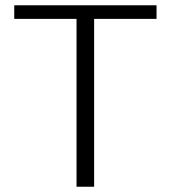

<svg xmlns="http://www.w3.org/2000/svg" viewBox="-20 -710 649 730"><path d="M271 0V-638.2H34.2V-689.9H575.2V-638.2H337.9V0Z"/></svg>

Font: Acari Sans Light
Style: Regular
Weight: 300
Designer: Alfredo Marco Pradil and Stefan Peev
Foundry: Hanken Design Co.
Version: Version 1.045;January 11, 2019;FontCreator 11.5.0.2425 64-bi